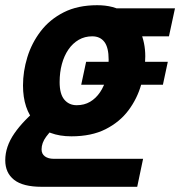

<svg xmlns="http://www.w3.org/2000/svg" viewBox="-50 -568 692 738"><path d="M262.2 -242.4 281 -330.4H595L576.2 -242.4ZM224.4 -44Q134 -44 86.2 -96.3Q38.4 -148.6 38.4 -239.6Q38.4 -293.8 55.1 -348.2Q71.8 -402.6 106.4 -447.9Q141 -493.2 194.9 -520.6Q248.8 -548 323.6 -548Q387.4 -548 428.2 -520.6Q469 -493.2 488.7 -448.5Q508.4 -403.8 508.4 -351.8Q508.4 -298.2 492.9 -243.5Q477.4 -188.8 443.7 -143.8Q410 -98.8 355.8 -71.4Q301.6 -44 224.4 -44ZM244.8 -163.6Q273.8 -163.6 296.2 -176.7Q318.6 -189.8 334.7 -213.7Q350.8 -237.6 359.2 -269.5Q367.6 -301.4 367.6 -339Q367.6 -385.2 351.3 -406.8Q335 -428.4 304.4 -428.4Q275.8 -428.4 252.6 -415Q229.4 -401.6 213 -377.7Q196.6 -353.8 187.9 -321.9Q179.2 -290 179.2 -252.4Q179.2 -206.4 197.3 -185Q215.4 -163.6 244.8 -163.6ZM388.6 -428.4 377.8 -536H622.6L599.4 -428.4ZM110 150Q38.4 150 4.3 123.3Q-29.8 96.6 -29.8 48Q-29.8 -4.4 5 -54.9Q39.8 -105.4 103.2 -156.8L176.8 -94.2Q145.2 -66.6 127.5 -42.6Q109.8 -18.6 109.8 6Q109.8 23.8 122.7 33.1Q135.6 42.4 156.6 42.4H500L477.4 150Z"/></svg>

Font: Geist Mono
Style: Italic
Weight: 400
Italic angle: -12°
Monospace: yes
Designer: Basement.studio, Andrés Briganti, Mateo Zaragoza
Foundry: Basement.studio, Vercel, Andrés Briganti, Guido Ferreyra, Mateo Zaragoza
Version: Version 1.500